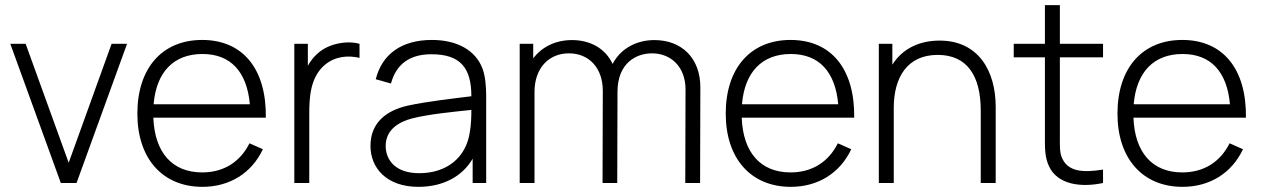

<svg xmlns="http://www.w3.org/2000/svg" viewBox="-20 -710 4895 745"><path d="M277 0 473 -540H413L246.5 -78.5L79.5 -540H20L216 0Z M1011.5 -253.5C1014 -443 922 -555 764.5 -555C609.5 -555 513 -446 513 -269C513 -95 610.5 15 765.5 15C870.5 15 956.5 -38 1000 -131L948 -154C911.5 -81 847.5 -41 764.5 -41C648 -41 580 -118.5 575 -253.5ZM765.5 -500.5C874.5 -500.5 938 -432.5 949.5 -305.5H576C586.5 -430 653.5 -500.5 765.5 -500.5Z M1212.5 -502.5C1199 -491 1185.5 -474.5 1174.5 -455V-540H1122V0H1180V-267.5C1180 -333 1184 -409.5 1239.5 -457.5C1281 -493 1332.5 -495.5 1375 -485.5V-540C1327.5 -553.5 1255.5 -542 1212.5 -502.5Z M1852 -444.5C1825.5 -514 1755 -555 1656 -555C1539 -555 1462.5 -500.5 1438 -402.5L1497 -386C1518 -463 1571.5 -499.5 1654 -499.5C1767 -499.5 1809 -446 1809 -336.5C1745.5 -328.5 1638.5 -317 1559.5 -299.5C1481 -281 1417.5 -235.5 1417.5 -144C1417.5 -59 1479 15 1603.5 15C1697 15 1772.5 -23.5 1814 -94V0H1866.5V-336.5C1866.5 -375 1863 -415.5 1852 -444.5ZM1606.5 -38C1509.5 -38 1476.5 -94 1476.5 -143.5C1476.5 -209.5 1531.5 -238 1579 -250.5C1646 -267.5 1743 -276.5 1809 -283.5C1809 -259.5 1808 -224.5 1803 -197.5C1789 -101 1716.5 -38 1606.5 -38Z M2519.5 -554.5C2447 -554.5 2387.5 -520 2357 -462C2328 -524 2268 -554.5 2199.5 -554.5C2135 -554.5 2082 -527.5 2049 -483.5V-540H1996.5V0H2054V-353.5C2054 -444 2108 -503 2187.5 -503C2265.5 -503 2319 -446.5 2319 -357.5L2318 0H2375L2376 -353.5C2376 -464 2447 -503 2510 -503C2584 -503 2640 -450 2640 -363L2639 0H2696.5L2697.5 -371.5C2697.5 -484.5 2625 -554.5 2519.5 -554.5Z M3294.5 -253.5C3297 -443 3205 -555 3047.5 -555C2892.5 -555 2796 -446 2796 -269C2796 -95 2893.5 15 3048.5 15C3153.5 15 3239.5 -38 3283 -131L3231 -154C3194.5 -81 3130.5 -41 3047.5 -41C2931 -41 2863 -118.5 2858 -253.5ZM3048.5 -500.5C3157.5 -500.5 3221 -432.5 3232.5 -305.5H2859C2869.5 -430 2936.5 -500.5 3048.5 -500.5Z M3626 -552.5C3549 -552.5 3482.5 -522.5 3442.5 -459V-540H3390V0H3448V-291.5C3448 -410.5 3501 -497 3618.5 -497C3731.5 -497 3785.5 -417.5 3785.5 -281V0H3843.5V-295.5C3843.5 -436.5 3775 -552.5 3626 -552.5Z M4260 -487.5V-540H4092.5V-690H4034.5V-540H3913.5V-487.5H4034.5V-187.5C4034.5 -137.5 4033 -101 4051 -63.5C4084 6 4174 18.5 4260 0V-52C4179.5 -39 4127.5 -45.5 4103.5 -91.5C4090.5 -116 4092.5 -142.5 4092.5 -188.5V-487.5Z M4814.5 -253.5C4817 -443 4725 -555 4567.5 -555C4412.5 -555 4316 -446 4316 -269C4316 -95 4413.5 15 4568.5 15C4673.5 15 4759.5 -38 4803 -131L4751 -154C4714.5 -81 4650.5 -41 4567.5 -41C4451 -41 4383 -118.5 4378 -253.5ZM4568.5 -500.5C4677.5 -500.5 4741 -432.5 4752.5 -305.5H4379C4389.5 -430 4456.5 -500.5 4568.5 -500.5Z"/></svg>

Font: Hauora Light
Style: Regular
Weight: 300
Designer: Wayne Shih
Foundry: WCYS
Version: Version 1.001;hotconv 1.0.109;makeotfexe 2.5.65596